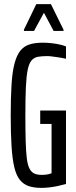

<svg xmlns="http://www.w3.org/2000/svg" viewBox="-20 -903 368 931"><path d="M181 8Q145 8 119.5 -0.5Q94 -9 76.5 -30.5Q59 -52 49.5 -91.5Q40 -131 36 -193Q32 -255 32 -344Q32 -432 36 -494Q40 -556 50.5 -595.5Q61 -635 78.5 -657Q96 -679 123 -687.5Q150 -696 187 -696Q206 -696 226 -694Q246 -692 265.5 -688Q285 -684 300 -678V-618Q283 -622 266 -624.5Q249 -627 234 -629Q219 -631 209 -631Q182 -631 163.5 -627.5Q145 -624 133 -610Q121 -596 114.5 -565.5Q108 -535 105.5 -481Q103 -427 103 -344Q103 -270 104.5 -218.5Q106 -167 110 -135Q114 -103 123 -85.5Q132 -68 146.5 -61.5Q161 -55 183 -55Q194 -55 202.5 -56Q211 -57 218.5 -59Q226 -61 230 -63V-302H175V-367H300V-11Q283 -6 262.5 -1.5Q242 3 221 5.5Q200 8 181 8ZM96 -753V-759L156 -883H227L288 -759V-753H240L193 -841L145 -753Z"/></svg>

Font: Saira UltraCondensed Medium
Style: Regular
Weight: 500
Width: 1
Designer: Hector Gatti with collaboration of the Omnibus-Type team
Foundry: Omnibus-Type
Version: Version 1.101